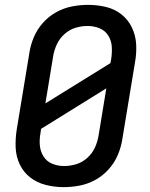

<svg xmlns="http://www.w3.org/2000/svg" viewBox="-20 -763 616 791"><path d="M242 8Q275 8 308.5 1.5Q342 -5 373 -22Q404 -39 428 -66Q452 -93 465.5 -125Q479 -157 484 -190L536 -505Q543 -543 541 -580Q539 -617 523.5 -649.5Q508 -682 480 -704Q452 -726 416 -734.5Q380 -743 343 -743Q310 -743 276.5 -736.5Q243 -730 212 -713Q181 -696 157 -669Q133 -642 119.5 -610Q106 -578 101 -545L49 -230Q43 -192 44.5 -155Q46 -118 61.5 -85.5Q77 -53 105 -31.5Q133 -10 169 -1Q205 8 242 8ZM167 -337 199 -531Q203 -556 214 -580Q225 -604 245.5 -622.5Q266 -641 291 -648.5Q316 -656 341 -656Q367 -656 390 -646.5Q413 -637 426 -616.5Q439 -596 440.5 -570.5Q442 -545 438 -519L435 -503ZM244 -79Q218 -79 195 -88.5Q172 -98 159 -119Q146 -140 144 -165Q142 -190 147 -216L149 -232L418 -399L386 -204Q382 -179 371 -155Q360 -131 339.5 -112.5Q319 -94 294 -86.5Q269 -79 244 -79Z"/></svg>

Font: Iosevka Sparkle Medium
Style: Italic
Weight: 500
Italic angle: -9°
Designer: Belleve Invis
Foundry: Belleve Invis
Version: Version 4.5.0; ttfautohint (v1.8.3)